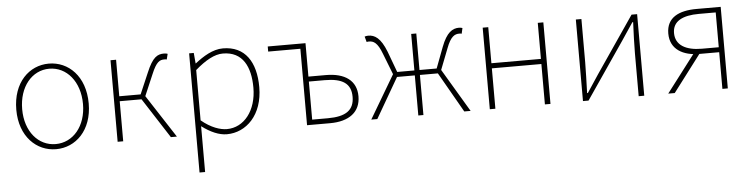

<svg xmlns="http://www.w3.org/2000/svg" viewBox="-47 -767 4833 1236"><g transform="rotate(-5 2369.5 -148.5)"><path d="M293 13C419 13 527 -88 527 -262C527 -439 419 -540 293 -540C167 -540 59 -439 59 -262C59 -88 167 13 293 13ZM293 -20C181 -20 97 -118 97 -262C97 -407 181 -507 293 -507C405 -507 490 -407 490 -262C490 -118 405 -20 293 -20Z M691 0H727V-259H868L1035 0H1074L894 -277L953 -415C985 -492 1007 -502 1036 -502C1044 -502 1046 -502 1052 -500L1061 -536C1057 -538 1047 -540 1038 -540C996 -540 964 -525 923 -426L865 -291H727V-527H691Z M1199 243H1235V46V-53C1291 -11 1346 13 1396 13C1522 13 1630 -92 1630 -271C1630 -434 1561 -540 1418 -540C1352 -540 1289 -500 1237 -459H1235L1229 -527H1199ZM1399 -20C1357 -20 1297 -39 1235 -91V-416C1302 -474 1361 -507 1415 -507C1544 -507 1592 -405 1592 -271C1592 -124 1511 -20 1399 -20Z M1915 0H2064C2187 0 2261 -55 2261 -157C2261 -258 2187 -311 2064 -311H1951V-527H1707V-494H1915ZM1951 -33V-279H2053C2168 -279 2223 -243 2223 -157C2223 -70 2168 -33 2053 -33Z M2330 0H2369L2519 -259H2634V0H2667V-259H2783L2931 0H2972L2806 -279L2859 -415C2887 -490 2914 -502 2942 -502C2950 -502 2951 -502 2958 -500L2966 -536C2962 -538 2952 -540 2944 -540C2902 -540 2864 -518 2829 -426L2778 -291H2667V-527H2634V-291H2523L2473 -426C2437 -518 2399 -540 2357 -540C2349 -540 2339 -538 2334 -536L2344 -500C2351 -502 2352 -502 2359 -502C2388 -502 2414 -490 2442 -415L2495 -279Z M3096 0H3132V-261H3452V0H3488V-527H3452V-294H3132V-527H3096Z M3698 0H3734L3982 -363C4004 -396 4037 -445 4059 -478H4064C4061 -407 4058 -336 4058 -277V0H4094V-527H4058L3810 -164C3788 -131 3756 -82 3734 -49H3729C3731 -120 3734 -191 3734 -249V-527H3698Z M4599 0H4634V-527H4478C4364 -527 4283 -489 4283 -385C4283 -281 4368 -237 4471 -237H4599ZM4490 -269C4386 -269 4320 -307 4320 -385C4320 -462 4386 -494 4490 -494H4599V-269ZM4249 0H4291L4473 -240L4442 -253Z"/></g></svg>

Font: Source Han Sans JP VF
Style: Regular
Weight: 250
Designer: Ryoko NISHIZUKA 西塚涼子 (kana, bopomofo & ideographs); Paul D. Hunt (Latin, Greek & Cyrillic); Sandoll Communications 산돌커뮤니
Foundry: Adobe
Version: Version 2.004;hotconv 1.0.118;makeotfexe 2.5.65603